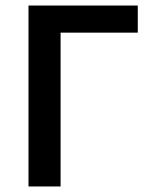

<svg xmlns="http://www.w3.org/2000/svg" viewBox="-20 -674 550 694"><path d="M83 0V-654H478V-556H199V0Z"/></svg>

Font: Source Sans Pro SemiBold
Style: Regular
Weight: 600
Designer: Paul D. Hunt
Foundry: Adobe Systems Incorporated
Version: Version 2.045;hotconv 1.0.109;makeotfexe 2.5.65596